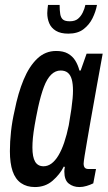

<svg xmlns="http://www.w3.org/2000/svg" viewBox="-20 -744 438 776"><path d="M121 12Q88 12 65 -4Q42 -20 31 -52Q20 -84 20 -133Q20 -171 24.5 -212.5Q29 -254 39 -297Q53 -368 75.5 -422Q98 -476 130.5 -507Q163 -538 207 -538Q236 -538 254.5 -527.5Q273 -517 284 -499.5Q295 -482 301 -459H306L330 -527H395L371 -395Q367 -370 360 -333Q353 -296 346 -255Q339 -214 332.5 -177Q326 -140 322 -114.5Q318 -89 318 -83Q318 -72 322.5 -66.5Q327 -61 337 -61H368L357 -3Q345 3 330 7.5Q315 12 301 12Q276 12 258 -2Q240 -16 240 -51Q240 -55 240.5 -59.5Q241 -64 242 -69L238 -71Q222 -39 192.5 -13.5Q163 12 121 12ZM156 -72Q173 -72 188 -83Q203 -94 216 -115.5Q229 -137 239.5 -168Q250 -199 258 -238Q265 -278 268.5 -303.5Q272 -329 273.5 -346.5Q275 -364 275 -378Q275 -405 270 -423Q265 -441 254 -450Q243 -459 225 -459Q204 -459 187 -442.5Q170 -426 157.5 -393Q145 -360 134 -310Q125 -267 120 -237.5Q115 -208 113 -187Q111 -166 111 -148Q111 -109 122 -90.5Q133 -72 156 -72ZM256 -608Q225 -608 206 -619.5Q187 -631 179 -650Q171 -669 171 -691Q171 -699 172 -707Q173 -715 174 -724H221Q221 -702 223.5 -687Q226 -672 234.5 -665Q243 -658 262 -658Q283 -658 295 -668Q307 -678 314.5 -693.5Q322 -709 325 -724H372Q367 -697 354 -670.5Q341 -644 317.5 -626Q294 -608 256 -608Z"/></svg>

Font: Archivo ExtraCondensed Medium
Style: Italic
Weight: 500
Width: 2
Italic angle: -10°
Designer: Hector Gatti
Foundry: Omnibus-Type
Version: Version 2.001